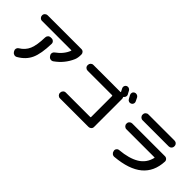

<svg xmlns="http://www.w3.org/2000/svg" viewBox="101 -1792 2799 2799"><g transform="rotate(45 1500.0 -393.0)"><path d="M169.9 -610.4Q146.5 -610.4 129.9 -627Q113.3 -643.6 113.3 -667V-669.9Q113.3 -693.4 130.4 -710Q147.5 -726.6 169.9 -726.6H867.2Q890.6 -726.6 906.7 -710Q922.9 -693.4 922.9 -669.9V-667Q922.9 -600.6 904.3 -556.6Q839.8 -407.2 703.1 -310.5Q683.6 -296.9 659.2 -300.8Q634.8 -304.7 620.1 -325.2L611.3 -337.9Q598.6 -355.5 602.1 -377.9Q605.5 -400.4 624 -414.1Q736.3 -494.1 777.3 -601.6Q781.2 -609.4 772.5 -610.4ZM429.7 -530.3H450.2Q473.6 -530.3 490.2 -513.2Q506.8 -496.1 505.9 -472.7Q501 -265.6 451.2 -156.2Q401.4 -46.9 281.2 21.5Q259.8 33.2 236.3 26.4Q212.9 19.5 200.2 -1L193.4 -13.7Q181.6 -32.2 187 -54.2Q192.4 -76.2 210.9 -87.9Q296.9 -139.6 333 -224.1Q369.1 -308.6 373 -473.6Q374 -497.1 390.1 -513.7Q406.2 -530.3 429.7 -530.3Z M1785.2 -788.1Q1790 -779.3 1798.8 -761.7Q1807.6 -744.1 1813.5 -735.4Q1822.3 -718.8 1816.9 -699.2Q1811.5 -679.7 1795.9 -668.9Q1789.1 -664.1 1793 -657.2Q1799.8 -646.5 1799.8 -629.9V-52.7Q1799.8 -29.3 1782.7 -13.2Q1765.6 2.9 1743.2 2.9H1153.3Q1129.9 2.9 1113.3 -13.7Q1096.7 -30.3 1096.7 -52.7V-59.6Q1096.7 -83 1113.3 -100.1Q1129.9 -117.2 1153.3 -117.2H1658.2Q1667 -117.2 1667 -125V-557.6Q1667 -566.4 1658.2 -567.4H1153.3Q1129.9 -567.4 1113.3 -583.5Q1096.7 -599.6 1096.7 -623V-629.9Q1096.7 -653.3 1113.3 -669.9Q1129.9 -686.5 1153.3 -686.5H1711.9Q1714.8 -686.5 1716.3 -689.5Q1717.8 -692.4 1715.8 -694.3Q1711.9 -702.1 1703.6 -718.3Q1695.3 -734.4 1691.4 -742.2Q1681.6 -760.7 1688 -781.2Q1694.3 -801.8 1712.9 -811.5Q1732.4 -821.3 1753.4 -814.5Q1774.4 -807.6 1785.2 -788.1ZM1938.5 -802.7Q1943.4 -793 1952.6 -773.9Q1961.9 -754.9 1965.8 -747.1Q1975.6 -727.5 1968.8 -707Q1961.9 -686.5 1941.9 -676.8Q1921.9 -667 1901.4 -673.8Q1880.9 -680.7 1870.1 -701.2Q1861.3 -718.8 1840.8 -754.9Q1831.1 -774.4 1837.4 -795.4Q1843.8 -816.4 1863.8 -826.2Q1883.8 -835.9 1906.2 -828.6Q1928.7 -821.3 1938.5 -802.7Z M2157.2 -363.3Q2133.8 -363.3 2116.7 -380.4Q2099.6 -397.5 2099.6 -419.9V-426.8Q2099.6 -450.2 2116.7 -466.8Q2133.8 -483.4 2157.2 -483.4H2832Q2855.5 -483.4 2872.1 -466.8Q2888.7 -450.2 2887.7 -426.8Q2877.9 -213.9 2737.3 -96.2Q2596.7 21.5 2317.4 45.9Q2293 47.9 2273.9 32.7Q2254.9 17.6 2251 -5.9L2249 -13.7Q2245.1 -36.1 2259.8 -54.2Q2274.4 -72.3 2296.9 -74.2Q2486.3 -90.8 2597.7 -158.2Q2709 -225.6 2740.2 -355.5Q2742.2 -363.3 2734.4 -363.3ZM2230.5 -743.2H2769.5Q2793 -743.2 2810.1 -726.6Q2827.1 -710 2827.1 -686.5V-679.7Q2827.1 -656.2 2810.1 -639.6Q2793 -623 2769.5 -623H2230.5Q2207 -623 2189.9 -640.1Q2172.9 -657.2 2172.9 -679.7V-686.5Q2172.9 -710 2189.9 -726.6Q2207 -743.2 2230.5 -743.2Z"/></g></svg>

Font: Rounded Mgen+ 1m bold
Style: Bold
Weight: 700
Designer: [Source Han Sans]
Ryoko NISHIZUKA  (kana & ideographs); Paul D. Hunt (Latin, Greek & Cyrillic); Wenlong ZHANG  (bopomofo
Version: Version 1.059.20150602